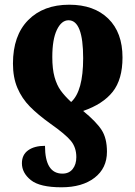

<svg xmlns="http://www.w3.org/2000/svg" viewBox="-20 -566 574 815"><path d="M500 -322Q500 -229 458.5 -176.5Q417 -124 333 -95Q389 -49 411.5 -14Q434 21 434 78Q434 148 381.5 188.5Q329 229 241 229Q149 229 111 198.5Q73 168 73 127Q73 91 99.5 72Q126 53 171 53Q171 171 245 171Q273 171 288.5 151.5Q304 132 304 101Q304 60 281 32Q258 4 194 -41Q141 -79 107 -113.5Q73 -148 54 -192.5Q35 -237 35 -296Q35 -415 99.5 -480.5Q164 -546 274 -546Q379 -546 439.5 -487Q500 -428 500 -322ZM202 -324Q202 -273 211.5 -239Q221 -205 237.5 -182Q254 -159 282 -133Q333 -179 333 -319Q333 -480 271 -480Q241 -480 221.5 -439.5Q202 -399 202 -324Z"/></svg>

Font: Noto Serif CondBlack
Style: Regular
Weight: 900
Width: 3
Designer: Monotype Design Team
Foundry: Monotype Imaging Inc.
Version: Version 1.001